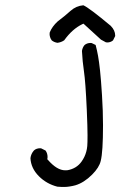

<svg xmlns="http://www.w3.org/2000/svg" viewBox="-20 -595 540 739"><path d="M200.7 123.5Q210.9 124.5 217 124.5Q223.1 124.5 230 124.5Q236.8 124.5 248 122.8Q259.3 121.1 270 118.2Q303.2 108.4 334.5 77.1Q361.8 49.8 367.7 24.4Q376.5 -10.3 376.5 -112.8Q376.5 -167.5 372.6 -228.5Q368.7 -289.6 365 -324Q361.3 -358.4 357.4 -379.9Q353.5 -401.4 348.1 -421.9L333 -429.2Q331.1 -429.7 329.1 -429.7Q314.5 -429.7 305.2 -421.4Q297.4 -412.1 295.4 -398.9Q297.4 -358.9 303.2 -319.8Q309.1 -280.8 314 -172.9Q316.9 -105 316.9 -74.7Q316.9 -44.4 315.9 -33Q314.9 -21.5 312 -11.2Q306.6 9.3 293.9 26.9Q274.9 53.7 240.2 60.1Q235.8 60.5 231 60.5Q199.2 60.5 164.6 20.5L162.1 18.1Q163.1 12.2 163.1 9.8Q163.1 -4.9 155.3 -15.6L138.7 -23.9Q136.7 -24.4 134.8 -24.4Q120.1 -24.4 110.8 -16.1Q99.1 -2.9 97.2 13.7Q99.1 52.7 129.9 83.5Q159.2 112.8 200.7 123.5ZM387.7 -432.1Q390.1 -431.6 394 -431.6Q397.9 -431.6 403.8 -433.3Q409.7 -435.1 415 -439.5L423.3 -456.1Q423.3 -457 423.3 -458.5Q423.3 -478 406.2 -495.6Q323.2 -564.9 300.8 -574.7Q272.9 -572.3 251.5 -553.2Q227.5 -531.7 202.1 -512.7Q180.7 -493.2 171.4 -470.2Q170.9 -467.8 170.9 -463.4Q170.9 -459 172.6 -452.6Q174.3 -446.3 179.2 -439.5Q188.5 -432.1 201.2 -430.2Q215.8 -432.1 227.1 -439.9Q258.3 -483.4 296.9 -502L301.3 -503.9L368.7 -442.4Z"/></svg>

Font: Bakudai
Style: ExtraLight
Weight: 200
Version: Version 1.48